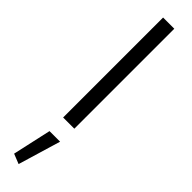

<svg xmlns="http://www.w3.org/2000/svg" viewBox="-355 -671 959 959"><g transform="rotate(45 124.0 -192.0)"><path d="M84.5 96.2H159.2L91.8 321.8L39.1 300.8ZM163.6 0H84.5V-706.1H163.6Z"/></g></svg>

Font: Estedad-FD Regular
Style: FD-Regular
Weight: 400
Designer: Amin Abedi
Version: Version 7.3